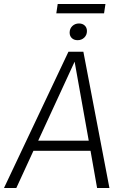

<svg xmlns="http://www.w3.org/2000/svg" viewBox="-41 -945 623 965"><path d="M414 -187H127L41 0H-21L303 -685H378L509 0H447ZM405 -238 334 -635 151 -238ZM309 -781Q309 -801 322.5 -814Q336 -827 356 -827Q374 -827 385 -816.5Q396 -806 396 -789Q396 -769 382.5 -756Q369 -743 349 -743Q331 -743 320 -753.5Q309 -764 309 -781ZM242 -878 249 -925H489L482 -878Z"/></svg>

Font: FiraGO Light
Style: Italic
Weight: 300
Italic angle: -8°
Designer: bBox Type GmbH
Foundry: bBox Type GmbH
Version: Version 1.001